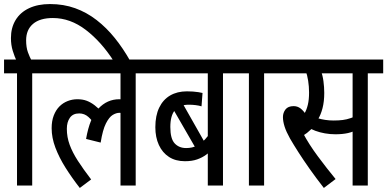

<svg xmlns="http://www.w3.org/2000/svg" viewBox="-20 -916 1912 948"><path d="M227 -896Q294 -896 351 -875.5Q408 -855 457 -817Q506 -779 547 -728Q588 -677 623 -615H541Q480 -710 403.5 -768.5Q327 -827 241 -827Q177 -827 143 -798Q109 -769 109 -717Q109 -682 118 -657.5Q127 -633 137 -615H62Q52 -636 43 -665Q34 -694 34 -728Q34 -779 57 -817Q80 -855 123.5 -875.5Q167 -896 227 -896ZM64 -554H0V-622H215V-554H139V0H64Z M203 -554V-622H726V-554H650V0H575V-380L609 -344Q598 -354 588 -356.5Q578 -359 570 -359Q554 -359 536.5 -348.5Q519 -338 503 -306.5Q487 -275 477 -212L405 -230Q423 -334 466 -380Q509 -426 569 -426Q583 -426 595 -423Q607 -420 616 -416L619 -394L575 -413V-554ZM451 -296Q436 -321 416.5 -338.5Q397 -356 371 -356Q340 -356 325 -334.5Q310 -313 310 -280Q310 -239 324 -201Q338 -163 364.5 -122Q391 -81 430 -30L374 12Q335 -38 303.5 -88Q272 -138 253.5 -187Q235 -236 235 -283Q235 -319 245.5 -346Q256 -373 273.5 -390.5Q291 -408 314 -417Q337 -426 362 -426Q388 -426 408 -418.5Q428 -411 447.5 -396Q467 -381 488 -358Z M1157 -554H1081V0H1006V-204L1034 -182Q1018 -167 998.5 -152.5Q979 -138 953.5 -129Q928 -120 893 -120Q847 -120 814.5 -141Q782 -162 764.5 -200Q747 -238 747 -288Q747 -345 766 -384.5Q785 -424 820 -444.5Q855 -465 903 -465Q918 -465 932.5 -464Q947 -463 959.5 -461Q972 -459 980 -457L975 -391Q962 -395 945.5 -397Q929 -399 912 -399Q866 -399 843.5 -372Q821 -345 821 -289Q821 -231 842.5 -208Q864 -185 899 -185Q930 -185 952.5 -197Q975 -209 993 -228.5Q1011 -248 1026 -272L1006 -222V-554H714V-622H1157ZM870 -426 993 -209 955 -169 820 -403Z M1284 -554V0H1209V-554H1145V-622H1360V-554Z M1546 -554 1565 -564Q1573 -545 1577 -515.5Q1581 -486 1581 -457Q1581 -415 1572.5 -382Q1564 -349 1550 -327L1546 -316Q1533 -294 1514.5 -276Q1496 -258 1476 -246V-259Q1505 -204 1549.5 -144Q1594 -84 1637 -32L1579 12Q1540 -38 1509 -82Q1478 -126 1454 -163.5Q1430 -201 1412 -232Q1393 -266 1385 -291.5Q1377 -317 1377 -338Q1377 -359 1389.5 -375.5Q1402 -392 1430 -392Q1449 -392 1464 -380.5Q1479 -369 1492 -348Q1505 -327 1515 -299L1459 -321Q1473 -338 1483.5 -356Q1494 -374 1500 -399Q1506 -424 1506 -459Q1506 -489 1501.5 -517.5Q1497 -546 1489 -567L1528 -554H1348V-622H1666V-554ZM1796 -554V0H1721V-554H1648V-622H1872V-554ZM1627 -321Q1652 -321 1672 -323.5Q1692 -326 1712 -333Q1732 -340 1756 -351V-282Q1725 -265 1698 -259Q1671 -253 1636 -253Q1610 -253 1584.5 -257.5Q1559 -262 1537.5 -270Q1516 -278 1501 -288L1514 -345Q1530 -338 1548 -332.5Q1566 -327 1586 -324Q1606 -321 1627 -321Z"/></svg>

Font: Noto Sans ExtraCondensed
Style: Regular
Weight: 400
Width: 2
Designer: Monotype Design Team
Foundry: Monotype Imaging Inc.
Version: Version 2.013